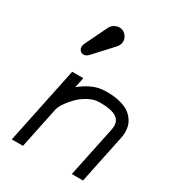

<svg xmlns="http://www.w3.org/2000/svg" viewBox="-205 -990 1010 1109"><g transform="rotate(30 300.0 -435.5)"><path d="M518.1 -338.9Q520.5 -349.6 520.5 -363.3Q520.5 -439 390.1 -439H377.9Q344.7 -439 308.8 -420.4Q272.9 -401.9 246.3 -375.2Q219.7 -348.6 201.2 -321Q182.6 -293.5 178.7 -274.4L121.6 0H46.9L153.8 -512.7H228L213.9 -444.3Q295.4 -512.2 377.9 -512.2H390.1Q438.5 -512.2 475.8 -502.2Q513.2 -492.2 534.9 -477.1Q556.6 -461.9 570.6 -441.2Q584.5 -420.4 589.1 -401.9Q593.8 -383.3 593.8 -363.3Q593.8 -343.8 589.4 -324.2L522 0H447.3ZM193.8 -648.9Q178.2 -631.3 160.2 -631.3Q147 -631.3 137.7 -640.9Q128.4 -650.4 128.4 -665Q128.4 -677.2 134.8 -689.9L204.6 -834Q213.4 -852.1 229.7 -861.6Q246.1 -871.1 263.2 -871.1Q287.1 -871.1 304.4 -853.3Q321.8 -835.4 321.8 -810.5Q321.8 -787.6 301.8 -766.1Z"/></g></svg>

Font: Anka/Coder
Style: Italic
Weight: 400
Italic angle: -12°
Monospace: yes
Version: Version 001.100